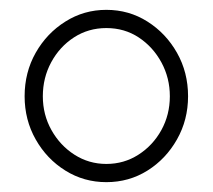

<svg xmlns="http://www.w3.org/2000/svg" viewBox="-20 -735 432 390"><path d="M196 -365Q150.5 -365 112.8 -388.5Q75 -412 52.5 -451.8Q30 -491.5 30 -539.5Q30 -588 52.5 -627.8Q75 -667.5 112.8 -691.2Q150.5 -715 196 -715Q242 -715 279.5 -691.2Q317 -667.5 339.5 -627.8Q362 -588 362 -539.5Q362 -491.5 339.5 -451.8Q317 -412 279.5 -388.5Q242 -365 196 -365ZM67 -539.5Q67 -502 84.5 -470.8Q102 -439.5 131.2 -420.8Q160.5 -402 196 -402Q232 -402 261.2 -420.8Q290.5 -439.5 307.8 -470.8Q325 -502 325 -539.5Q325 -576.5 308 -608Q291 -639.5 262 -658.8Q233 -678 196 -678Q159.5 -678 130.2 -659Q101 -640 84 -608.5Q67 -577 67 -539.5Z"/></svg>

Font: Urbanist ExtraLight
Style: Regular
Weight: 200
Designer: Corey Hu
Foundry: Corey Hu
Version: Version 1.330; ttfautohint (v1.8.4.7-5d5b)